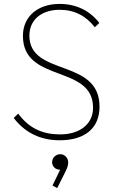

<svg xmlns="http://www.w3.org/2000/svg" viewBox="-20 -706 592 980"><path d="M285 10C410 10 488 -49 488 -162C488 -410 130 -314 130 -524C130 -606 193 -656 284 -656C362 -656 419 -624 464 -567L487 -589C439 -651 370 -686 284 -686C172 -686 97 -621 97 -523C97 -280 455 -379 455 -156C455 -71 385 -20 287 -20C199 -20 129 -50 73 -126L50 -104C104 -33 181 10 285 10ZM246 122C246 144 264 160 284 160H287L248 241L272 254L317 164C327 143 328 131 328 122C328 99 309 81 288 81C265 81 246 99 246 122Z"/></svg>

Font: MV Cash Thin
Style: Regular
Weight: 100
Designer: Rodrigo Fuenzalida
Foundry: fragTYPE
Version: Version 1.100;Glyphs 3.1.2 (3151)